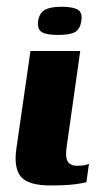

<svg xmlns="http://www.w3.org/2000/svg" viewBox="-20 -552 315 576"><path d="M132 4.4Q65 4.4 42.9 -21.7Q20.7 -47.8 29.2 -106.6L71.4 -399H220.7L180.2 -113.1Q175.2 -81.5 182.9 -68.1Q190.6 -54.6 212.5 -54.6Q225.8 -54.6 235 -56.8Q244.2 -59 246.8 -60.3L239.3 -5.4Q234.6 -4.4 223.5 -2.1Q212.3 0.3 190.6 2.3Q168.9 4.4 132 4.4ZM154 -447.2Q118.4 -447.2 104.9 -456Q91.3 -464.9 94.4 -489.3Q98.4 -513.4 114.9 -522.6Q131.5 -531.8 167.4 -531.8Q201.5 -531.1 214.7 -522.1Q228 -513 223.9 -489.3Q220.5 -464.9 205.4 -456Q190.3 -447.2 154 -447.2Z"/></svg>

Font: Genos Thin
Style: Italic
Weight: 100
Italic angle: -8°
Designer: Robert E. Leuschke
Foundry: Robert E. Leuschke
Version: Version 1.010